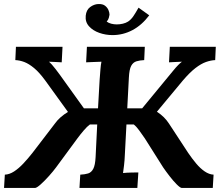

<svg xmlns="http://www.w3.org/2000/svg" viewBox="-28 -932 1094 952"><path d="M-8 0 -4 -66Q19 -67 42 -82Q65 -97 88 -121.5Q111 -146 133 -174L244 -319Q256 -336 272.5 -350.5Q289 -365 309 -377L197 -532Q167 -573 141 -594.5Q115 -616 92.5 -624.5Q70 -633 48 -634L51 -700H282L278 -623Q268 -624 249.5 -624.5Q231 -625 215 -626Q227 -616 247.5 -589.5Q268 -563 294 -526L388 -395H458L466 -536Q468 -563 470 -588Q472 -613 475 -626Q459 -625 434.5 -624.5Q410 -624 399 -623L403 -700H690L687 -634Q665 -633 648.5 -628Q632 -623 622.5 -605.5Q613 -588 611 -547L603 -395H677L785 -526Q814 -561 829.5 -580Q845 -599 855 -609Q865 -619 874 -626Q858 -625 839.5 -624.5Q821 -624 810 -623L814 -700H1042L1039 -634Q1017 -633 993 -624.5Q969 -616 941 -594.5Q913 -573 878 -532L750 -378Q770 -365 784.5 -350.5Q799 -336 810 -319L905 -174Q924 -146 944.5 -121.5Q965 -97 987 -82Q1009 -67 1031 -66L1027 0H873Q865 -1 848 -18Q831 -35 812.5 -59Q794 -83 781 -102L690 -246Q677 -265 662.5 -285Q648 -305 635 -315H599L591 -164Q590 -137 587 -112Q584 -87 582 -74Q599 -76 623.5 -76.5Q648 -77 658 -77L653 0H366L370 -66Q393 -67 409 -72Q425 -77 434.5 -95Q444 -113 446 -153L454 -315H418Q404 -305 387 -285Q370 -265 356 -246L250 -102Q236 -83 214.5 -59Q193 -35 174 -18Q155 -1 146 0ZM530 -758Q496 -758 464.5 -769Q433 -780 413.5 -801.5Q394 -823 397 -854Q400 -883 419 -897Q438 -911 459 -912Q481 -913 493 -903.5Q505 -894 510 -881.5Q515 -869 515 -859Q514 -853 511.5 -843.5Q509 -834 501 -825Q510 -818 523.5 -814.5Q537 -811 551 -811Q566 -811 581 -814.5Q596 -818 607 -825Q622 -835 633.5 -852Q645 -869 659 -894L712 -856Q675 -807 628.5 -782.5Q582 -758 530 -758Z"/></svg>

Font: Lora
Style: Italic
Weight: 400
Italic angle: -3°
Designer: Olga Karpushina, Alexei Vanyashin (Cyrillic)
Foundry: Cyreal
Version: Version 3.008